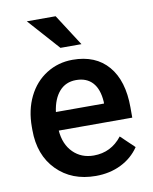

<svg xmlns="http://www.w3.org/2000/svg" viewBox="-85 -814 707 888"><g transform="rotate(-10 268.5 -370.0)"><path d="M40.5 0ZM293.5 9.8Q180.7 9.8 110.6 -61.3Q40.5 -132.3 40.5 -250.5V-265.1Q40.5 -344.2 71 -406.5Q101.6 -468.8 156.7 -503.4Q211.9 -538.1 279.8 -538.1Q387.7 -538.1 446.5 -469.2Q505.4 -400.4 505.4 -274.4V-226.6H160.2Q165.5 -161.1 203.9 -123Q242.2 -85 300.3 -85Q381.8 -85 433.1 -150.9L497.1 -89.8Q465.3 -42.5 412.4 -16.4Q359.4 9.8 293.5 9.8ZM279.3 -442.9Q230.5 -442.9 200.4 -408.7Q170.4 -374.5 162.1 -313.5H388.2V-322.3Q384.3 -381.8 356.4 -412.4Q328.6 -442.9 279.3 -442.9ZM333 -602.1H234.4L102.5 -750H237.8Z"/></g></svg>

Font: Roboto Medium
Style: Regular
Weight: 500
Designer: Google
Version: Version 2.134; 2016; ttfautohint (v1.6)